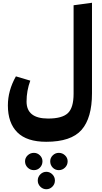

<svg xmlns="http://www.w3.org/2000/svg" viewBox="-20 -804 735 1388"><path d="M512 -766 645 -784V-130Q645 49 569.5 135Q494 221 314 221Q174 221 105.5 153Q37 85 37 -42Q37 -149 95 -252L199 -221Q172 -148 172 -70Q172 53 328 53Q429 53 470.5 14Q512 -25 512 -126ZM287 362Q287 389 269 407.5Q251 426 225 426Q199 426 180 407.5Q161 389 161 362Q161 337 180 319Q199 301 225 301Q250 301 268.5 319Q287 337 287 362ZM405 301Q431 301 450 319Q469 337 469 362Q469 389 450 407.5Q431 426 405 426Q379 426 361 407.5Q343 389 343 362Q343 337 361.5 319Q380 301 405 301ZM271.5 456.5Q290 438 315 438Q340 438 358.5 456.5Q377 475 377 501Q377 527 358.5 545.5Q340 564 315 564Q290 564 271.5 545.5Q253 527 253 501Q253 475 271.5 456.5Z"/></svg>

Font: FiraGO ExtraBold
Style: Regular
Weight: 800
Designer: bBox Type
Foundry: bBox Type GmbH
Version: Version 1.001;PS 001.001;hotconv 1.0.88;makeotf.lib2.5.64775